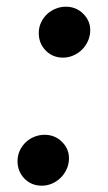

<svg xmlns="http://www.w3.org/2000/svg" viewBox="-20 -557 330 584"><path d="M98 -459.9Q98.7 -476.2 105.6 -490.2Q112.6 -504.3 123.8 -514.6Q134.9 -524.9 149.7 -530.7Q164.4 -536.6 180.4 -536.6Q212.4 -536.6 234 -514.2Q256.4 -491.5 254.3 -459.9Q253.2 -443.9 246.3 -429.7Q239.3 -415.5 228.2 -404.8Q217 -394.2 202.4 -388Q187.9 -381.7 171.9 -381.7Q139.2 -381.7 117.9 -404.5Q96.6 -427.6 98 -459.9ZM33.4 -70.3Q34.1 -86.6 41 -100.7Q47.9 -114.7 59.1 -125Q70.3 -135.3 85 -141.2Q99.8 -147 115.8 -147Q147.7 -147 169.4 -124.6Q191.8 -101.9 189.6 -70.3Q188.6 -54.3 181.6 -40.1Q174.7 -25.9 163.5 -15.3Q152.3 -4.6 137.8 1.6Q123.2 7.8 107.2 7.8Q74.6 7.8 53.3 -14.9Q32 -38 33.4 -70.3Z"/></svg>

Font: Inter P Semi Bold
Style: Italic
Weight: 600
Italic angle: 9.39999°
Designer: Rasmus Andersson
Foundry: rsms
Version: Version 3.018;git-588b23468